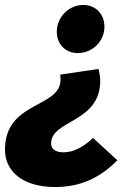

<svg xmlns="http://www.w3.org/2000/svg" viewBox="-58 -529 554 774"><path d="M278 -509C218 -509 171 -459 171 -401C171 -350 207 -315 255 -315C316 -315 363 -364 363 -421C363 -472 328 -509 278 -509ZM165 225C271 225 351 183 415 117L317 27C277 65 237 85 199 85C165 85 148 72 148 49C148 -46 346 -34 346 -203C346 -218 343 -236 339 -251L184 -228C186 -222 186 -214 186 -208C186 -92 -38 -123 -38 75C-38 157 28 225 165 225Z"/></svg>

Font: Fira Sans ExtraBold
Style: Italic
Weight: 800
Italic angle: -8°
Designer: bBox Type GmbH & Carrois Corporate GbR & Edenspiekermann AG
Foundry: bBox Type GmbH & Carrois Corporate GbR & Edenspiekermann AG
Version: Version 4.301;PS 004.301;hotconv 1.0.88;makeotf.lib2.5.64775